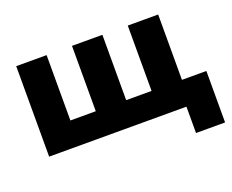

<svg xmlns="http://www.w3.org/2000/svg" viewBox="-108 -696 1242 1027"><g transform="rotate(-20 512.5 -182.5)"><path d="M847 150V0H798.5V-143H1012.5V150ZM65.5 0V-515H238.5V-143H383V-515H556V-143H700.5V-515H873.5V0Z"/></g></svg>

Font: Geologica Cursive ExtraBold
Style: Regular
Weight: 800
Designer: Sindre Bremnes, Frode Helland
Foundry: Monokrom Skriftforlag AS
Version: Version 1.010;gftools[0.9.28]